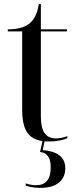

<svg xmlns="http://www.w3.org/2000/svg" viewBox="-20 -679 369 935"><path d="M222 10C255 10 291 2 308 -6V-16C286 -8 268 -5 252 -5C204 -5 179 -37 179 -111V-526H306V-536H179V-659H169C162 -614 147 -582 120 -562C96 -545 64 -536 18 -536V-526H88V-145C88 -45 119 -2 187 8L175 61C211 65 227 90 227 136C227 195 203 223 155 223C139 223 123 220 105 214V225C125 231 148 236 177 236C259 236 298 197 298 140C298 86 258 57 188 52L197 9C205 10 213 10 222 10Z"/></svg>

Font: Noto Serif Display SemiCondensed
Style: Regular
Weight: 400
Width: 4
Designer: Monotype Design Team
Foundry: Monotype Imaging Inc.
Version: Version 2.009